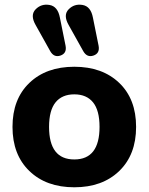

<svg xmlns="http://www.w3.org/2000/svg" viewBox="-20 -786 630 814"><path d="M295 8Q176 8 104.5 -61Q33 -130 33 -248Q33 -366 104.5 -434.5Q176 -503 295 -503Q414 -503 485.5 -434.5Q557 -366 557 -248Q557 -130 485.5 -61Q414 8 295 8ZM295 -110Q402 -110 402 -248Q402 -318 374.5 -352Q347 -386 295 -386Q243 -386 215.5 -352Q188 -318 188 -248Q188 -110 295 -110ZM333 -569 271 -680Q247 -722 271 -746.5Q295 -771 330 -765Q365 -759 374 -711L398 -592Q404 -560 376.5 -550.5Q349 -541 333 -569ZM193 -569 131 -680Q107 -722 131 -746.5Q155 -771 190 -765Q225 -759 234 -711L258 -592Q264 -560 236.5 -550.5Q209 -541 193 -569Z"/></svg>

Font: Nunito VF Beta Light
Style: Regular
Weight: 300
Designer: Vernon Adams
Foundry: newtypography
Version: Version 3.001